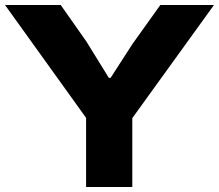

<svg xmlns="http://www.w3.org/2000/svg" viewBox="-24 -749 877 769"><path d="M320.8 0V-276.9L-3.9 -729H219.2L321.8 -583L412.1 -437H418.9L506.8 -573.2L618.2 -729H833L505.9 -275.9V0Z"/></svg>

Font: Hubot Sans Expanded
Style: Bold
Weight: 700
Width: 7
Designer: Deni Anggara
Foundry: GitHub
Version: Version 1.001;gftools[0.9.31]